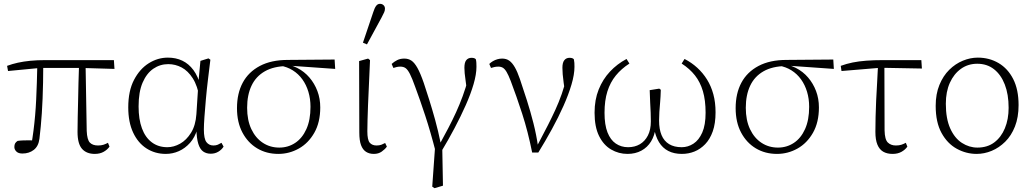

<svg xmlns="http://www.w3.org/2000/svg" viewBox="-20 -791 5391 1003"><path d="M97 11Q76 11 65.5 0.5Q55 -10 55 -23Q55 -35 59 -42Q63 -49 72 -55Q86 -57 101 -57.5Q116 -58 133 -58Q150 -58 169 -57L143 -30Q150 -70 155 -109Q160 -148 163.5 -188.5Q167 -229 169 -271Q171 -313 172.5 -359Q174 -405 175 -456H206Q206 -405 205 -360.5Q204 -316 202.5 -276Q201 -236 198.5 -200Q196 -164 193 -131Q190 -98 186 -66Q181 -27 156.5 -8Q132 11 97 11ZM22 -420 17 -447Q44 -457 73.5 -463.5Q103 -470 138.5 -473.5Q174 -477 218 -477H575L578 -431L409 -436H189ZM475 13Q432 13 408.5 -13.5Q385 -40 385 -102Q385 -138 386 -179Q387 -220 388 -265.5Q389 -311 390 -359Q391 -407 393 -456H427L433 -107Q435 -61 449.5 -46Q464 -31 492 -31Q509 -31 521 -35Q533 -39 544 -45L552 -25Q541 -9 521.5 2Q502 13 475 13Z M846 13Q790 13 745.5 -15.5Q701 -44 675.5 -98.5Q650 -153 650 -230Q650 -316 680 -373.5Q710 -431 757 -460.5Q804 -490 857 -490Q899 -490 932.5 -474Q966 -458 990.5 -425Q1015 -392 1029 -338H1041L1023 -277Q1012 -343 987 -382Q962 -421 929 -438.5Q896 -456 859 -456Q816 -456 781 -432Q746 -408 725 -359.5Q704 -311 704 -235Q704 -168 721.5 -120.5Q739 -73 773 -47.5Q807 -22 854 -22Q888 -22 921 -40.5Q954 -59 978 -97.5Q1002 -136 1006 -195L1017 -366L1027 -473L1069 -486L1079 -479Q1073 -430 1066.5 -376.5Q1060 -323 1055.5 -272.5Q1051 -222 1048 -180.5Q1045 -139 1045 -115Q1045 -66 1058.5 -48.5Q1072 -31 1095 -31Q1108 -31 1117.5 -35Q1127 -39 1137 -45L1148 -25Q1138 -9 1120.5 1.5Q1103 12 1081 12Q1058 12 1041.5 0.5Q1025 -11 1016 -39.5Q1007 -68 1006 -117H1011Q998 -73 972.5 -44.5Q947 -16 914.5 -1.5Q882 13 846 13Z M1434 13Q1372 13 1323.5 -16Q1275 -45 1246.5 -98.5Q1218 -152 1218 -226Q1218 -303 1248 -359Q1278 -415 1337.5 -446.5Q1397 -478 1484 -478L1728 -480L1731 -431L1491 -448L1480 -446Q1410 -445 1363.5 -418.5Q1317 -392 1294 -343.5Q1271 -295 1271 -228Q1271 -163 1293 -116.5Q1315 -70 1353 -45Q1391 -20 1439 -20Q1485 -20 1522 -44.5Q1559 -69 1580.5 -116.5Q1602 -164 1602 -233Q1602 -275 1591 -311.5Q1580 -348 1559.5 -376.5Q1539 -405 1509.5 -423.5Q1480 -442 1444 -448L1452 -458Q1496 -455 1533 -436Q1570 -417 1596.5 -386Q1623 -355 1638 -315.5Q1653 -276 1653 -230Q1653 -152 1622 -97.5Q1591 -43 1541 -15Q1491 13 1434 13Z M1933 13Q1909 13 1892 2Q1875 -9 1866 -33Q1857 -57 1857 -99L1856 -472L1903 -485L1913 -477Q1910 -400 1907 -342Q1904 -284 1902.5 -240.5Q1901 -197 1900 -164.5Q1899 -132 1899 -105Q1899 -60 1911.5 -45.5Q1924 -31 1947 -31Q1962 -31 1972.5 -35Q1983 -39 1992 -44L2001 -25Q1991 -11 1974 1Q1957 13 1933 13ZM1876 -568 1930 -728Q1937 -750 1945 -760.5Q1953 -771 1965 -771Q1976 -771 1983.5 -764Q1991 -757 1991 -746Q1991 -736 1987 -727Q1983 -718 1973 -699L1897 -559Z M2238 184 2255 -55 2257 6Q2229 -103 2201.5 -186.5Q2174 -270 2149 -337Q2133 -382 2121.5 -404.5Q2110 -427 2099 -435Q2088 -443 2071 -443Q2062 -443 2052.5 -441Q2043 -439 2035 -436L2026 -457Q2039 -469 2055 -477Q2071 -485 2092 -485Q2113 -485 2129 -474.5Q2145 -464 2160.5 -436.5Q2176 -409 2194 -357Q2207 -318 2222 -270.5Q2237 -223 2253 -165.5Q2269 -108 2283 -39L2290 -38L2294 179L2250 192ZM2287 -2 2271 -27Q2299 -78 2321.5 -121Q2344 -164 2362.5 -204.5Q2381 -245 2397 -288.5Q2413 -332 2427 -384L2421 -303Q2416 -344 2412.5 -368Q2409 -392 2407.5 -408Q2406 -424 2406 -437Q2406 -465 2416 -477Q2426 -489 2443 -489Q2452 -489 2457.5 -487Q2463 -485 2466 -481Q2468 -472 2468.5 -462.5Q2469 -453 2469 -442Q2469 -403 2454 -351.5Q2439 -300 2413 -241.5Q2387 -183 2354.5 -121.5Q2322 -60 2287 -2Z M2760 6Q2738 -104 2708 -196.5Q2678 -289 2648 -368Q2636 -399 2626.5 -415Q2617 -431 2607 -437Q2597 -443 2583 -443Q2571 -443 2561.5 -440.5Q2552 -438 2545 -436L2536 -457Q2544 -465 2555 -471.5Q2566 -478 2578.5 -481.5Q2591 -485 2603 -485Q2625 -485 2640.5 -474Q2656 -463 2669.5 -439.5Q2683 -416 2696 -378Q2714 -325 2732.5 -267Q2751 -209 2766.5 -148Q2782 -87 2791 -24H2783L2799 -54Q2823 -99 2843 -138.5Q2863 -178 2881 -217Q2899 -256 2914.5 -300Q2930 -344 2943 -399L2933 -299Q2928 -334 2924.5 -359Q2921 -384 2919.5 -403Q2918 -422 2918 -437Q2918 -464 2928 -476.5Q2938 -489 2955 -489Q2964 -489 2969.5 -487Q2975 -485 2978 -481Q2980 -472 2980.5 -462.5Q2981 -453 2981 -442Q2981 -402 2965.5 -349.5Q2950 -297 2923.5 -237.5Q2897 -178 2863 -116Q2829 -54 2792 6Z M3258 13Q3212 13 3172.5 -10Q3133 -33 3109.5 -80.5Q3086 -128 3086 -202Q3086 -270 3107.5 -323.5Q3129 -377 3166.5 -417Q3204 -457 3253 -483L3268 -459Q3226 -432 3197 -396.5Q3168 -361 3153 -313.5Q3138 -266 3138 -202Q3138 -139 3153.5 -99.5Q3169 -60 3197 -41Q3225 -22 3261 -22Q3296 -22 3322.5 -37.5Q3349 -53 3364.5 -83Q3380 -113 3380 -157Q3380 -181 3379 -204Q3378 -227 3376.5 -254.5Q3375 -282 3374 -320L3424 -328L3432 -322Q3431 -285 3428.5 -257Q3426 -229 3424.5 -206Q3423 -183 3423 -161Q3423 -116 3436 -85Q3449 -54 3475.5 -38Q3502 -22 3541 -22Q3574 -22 3602.5 -40.5Q3631 -59 3648.5 -98.5Q3666 -138 3666 -202Q3666 -267 3652 -314.5Q3638 -362 3610.5 -397Q3583 -432 3541 -459L3556 -483Q3593 -464 3622.5 -437Q3652 -410 3673.5 -375.5Q3695 -341 3706.5 -298.5Q3718 -256 3718 -204Q3718 -146 3703.5 -105Q3689 -64 3664 -38Q3639 -12 3608 0.5Q3577 13 3542 13Q3501 13 3471 -2.5Q3441 -18 3422.5 -48.5Q3404 -79 3396 -125H3405Q3400 -83 3381 -52Q3362 -21 3330.5 -4Q3299 13 3258 13Z M4039 13Q3977 13 3928.5 -16Q3880 -45 3851.5 -98.5Q3823 -152 3823 -226Q3823 -303 3853 -359Q3883 -415 3942.5 -446.5Q4002 -478 4089 -478L4333 -480L4336 -431L4096 -448L4085 -446Q4015 -445 3968.5 -418.5Q3922 -392 3899 -343.5Q3876 -295 3876 -228Q3876 -163 3898 -116.5Q3920 -70 3958 -45Q3996 -20 4044 -20Q4090 -20 4127 -44.5Q4164 -69 4185.5 -116.5Q4207 -164 4207 -233Q4207 -275 4196 -311.5Q4185 -348 4164.5 -376.5Q4144 -405 4114.5 -423.5Q4085 -442 4049 -448L4057 -458Q4101 -455 4138 -436Q4175 -417 4201.5 -386Q4228 -355 4243 -315.5Q4258 -276 4258 -230Q4258 -152 4227 -97.5Q4196 -43 4146 -15Q4096 13 4039 13Z M4376 -420 4372 -447Q4402 -458 4434 -464.5Q4466 -471 4505.5 -474Q4545 -477 4594 -477H4793L4796 -433L4580 -437ZM4643 13Q4614 13 4594 1.5Q4574 -10 4563.5 -35.5Q4553 -61 4553 -102Q4553 -139 4554 -180Q4555 -221 4557 -266Q4559 -311 4562 -358.5Q4565 -406 4567 -456H4600L4601 -110Q4602 -62 4618 -46.5Q4634 -31 4660 -31Q4677 -31 4689 -35Q4701 -39 4712 -45L4720 -25Q4709 -9 4689.5 2Q4670 13 4643 13Z M5082 13Q5027 13 4978 -14Q4929 -41 4898.5 -96.5Q4868 -152 4868 -238Q4868 -300 4887.5 -347.5Q4907 -395 4939 -426.5Q4971 -458 5010 -474Q5049 -490 5088 -490Q5148 -490 5196.5 -461.5Q5245 -433 5273 -378Q5301 -323 5301 -242Q5301 -178 5282 -130Q5263 -82 5231 -50.5Q5199 -19 5160.5 -3Q5122 13 5082 13ZM5086 -20Q5138 -20 5174 -47Q5210 -74 5229.5 -121Q5249 -168 5249 -228Q5249 -298 5229 -349.5Q5209 -401 5172.5 -429.5Q5136 -458 5085 -458Q5037 -458 5000 -431.5Q4963 -405 4942 -358.5Q4921 -312 4921 -249Q4921 -171 4944 -120Q4967 -69 5005 -44.5Q5043 -20 5086 -20Z"/></svg>

Font: Source Serif 4 18pt Light
Style: Regular
Weight: 300
Designer: Frank Grießhammer
Foundry: Adobe Systems Incorporated
Version: Version 4.004;hotconv 1.0.116;makeotfexe 2.5.65601